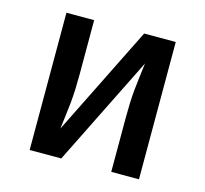

<svg xmlns="http://www.w3.org/2000/svg" viewBox="-83 -623 766 716"><g transform="rotate(15 300.0 -265.0)"><path d="M89 0V-530H196V-318Q196 -291 195 -264.5Q194 -238 191.5 -212Q189 -186 185.5 -159.5Q182 -133 179 -107L389 -530H511V0H404V-212Q404 -239 405 -265.5Q406 -292 408.5 -318Q411 -344 414.5 -370.5Q418 -397 421 -423L211 0Z"/></g></svg>

Font: Iosevka Slab Semibold Extended
Style: Regular
Weight: 600
Width: 7
Monospace: yes
Designer: Belleve Invis
Foundry: Belleve Invis
Version: Version 11.1.0; ttfautohint (v1.8.3)